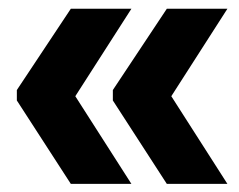

<svg xmlns="http://www.w3.org/2000/svg" viewBox="-20 -470 561 450"><path d="M381.5 -244.5 513 -39H371L244.5 -234.5V-259L371 -449.5H513ZM156.5 -244.5 288 -39H146L19.5 -234.5V-259L146 -449.5H288Z"/></svg>

Font: Anek Odia
Style: Bold
Weight: 700
Designer: Yesha Goshar & Mahesh Sahu (Odia), Yesha Goshar (Latin)
Foundry: Ek Type
Version: Version 1.003